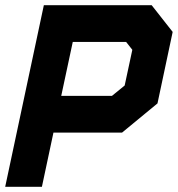

<svg xmlns="http://www.w3.org/2000/svg" viewBox="-32 -720 686 740"><path d="M-12 0 137 -700H552.5L633.5 -597L575 -321.5L438.5 -209H174L129.5 0ZM73.5 -71H73L118 -282.5H424L516.5 -358.5L559.5 -562.5L507 -629.5H192.5ZM204 -350.5H399.5L448.5 -390.5L478 -528L454 -558.5H248.5ZM118 -282.5 192 -629.5H507L559.5 -562.5L516.5 -358.5L424 -282.5Z"/></svg>

Font: Tourney Black
Style: Italic
Weight: 900
Italic angle: -12°
Version: Version 1.015